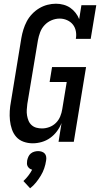

<svg xmlns="http://www.w3.org/2000/svg" viewBox="-20 -763 540 1033"><path d="M156 8Q130 8 106.5 -0.5Q83 -9 67.5 -26.5Q52 -44 44 -67.5Q36 -91 33.5 -115.5Q31 -140 32.5 -165.5Q34 -191 39 -217L95 -559Q99 -582 106 -604.5Q113 -627 124 -648Q135 -669 152.5 -687.5Q170 -706 191 -718.5Q212 -731 235 -737Q258 -743 281 -743Q302 -743 322 -737.5Q342 -732 358 -721Q374 -710 386.5 -694Q399 -678 406 -660L418 -735H498L468 -554H388Q392 -575 388 -595.5Q384 -616 372 -631Q360 -646 341 -654.5Q322 -663 301 -663Q279 -663 257.5 -654Q236 -645 220 -628Q204 -611 196 -589.5Q188 -568 184 -546L127 -204Q125 -188 124 -172.5Q123 -157 125.5 -142Q128 -127 133.5 -113.5Q139 -100 150 -90Q161 -80 175.5 -76Q190 -72 206 -72Q226 -72 246 -79.5Q266 -87 281 -102Q296 -117 304 -136.5Q312 -156 315 -176L339 -322H247L260 -402H443L377 0H295L311 -101Q302 -78 286.5 -57Q271 -36 250 -21Q229 -6 204.5 1Q180 8 156 8ZM142 250 106 211Q120 198 132 182.5Q144 167 153 150Q145 148 139 143.5Q133 139 129 132Q125 125 125 117Q125 109 126 101Q128 91 132.5 80.5Q137 70 145.5 63Q154 56 164.5 53Q175 50 185 50Q195 50 204.5 53Q214 56 220.5 63Q227 70 228.5 80.5Q230 91 228 101Q225 122 218 142.5Q211 163 199.5 182Q188 201 174 218.5Q160 236 142 250Z"/></svg>

Font: Iosevka Curly Slab Medium
Style: Italic
Weight: 500
Italic angle: -9°
Monospace: yes
Designer: Belleve Invis
Foundry: Belleve Invis
Version: Version 22.1.2; ttfautohint (v1.8.4)